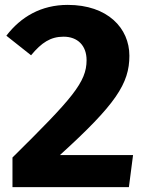

<svg xmlns="http://www.w3.org/2000/svg" viewBox="-20 -765 598 785"><path d="M257 -745C148 -745 65 -696 6 -619L107 -539C150 -591 187 -615 240 -615C297 -615 334 -579 334 -519C334 -429 276 -363 31 -121V0H507L524 -131H225C453 -338 509 -423 509 -537C509 -650 420 -745 257 -745Z"/></svg>

Font: Glow Sans SC Normal ExtraBold
Style: Regular
Weight: 800
Designer: Ryoko NISHIZUKA (kana, bopomofo & ideographs); Paul D. Hunt (Latin, Greek & Cyrillic); Sandoll Communications, Soo-young
Version: Version 0.93